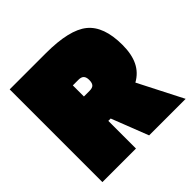

<svg xmlns="http://www.w3.org/2000/svg" viewBox="-163 -772 918 918"><g transform="rotate(-45 295.5 -313.5)"><path d="M253 -187V0H26V-627H271Q429 -627 493.5 -574.5Q558 -522 558 -396Q558 -333 537.5 -291Q517 -249 474 -225L589 0H342L269 -187ZM327 -390Q327 -409 318.5 -418Q310 -427 291 -427H253V-352H291Q311 -352 319 -361Q327 -370 327 -390Z"/></g></svg>

Font: Blinker Black
Style: Regular
Weight: 900
Designer: Juergen Huber
Foundry: supertype
Version: Version 1.017;hotconv 1.0.117;makeotfexe 2.5.65602